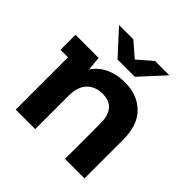

<svg xmlns="http://www.w3.org/2000/svg" viewBox="-191 -918 1085 1085"><g transform="rotate(45 352.0 -375.5)"><path d="M635 -308V0H479V-284Q479 -348 451 -379.5Q423 -411 370 -411Q311 -411 276 -374.5Q241 -338 241 -266V0H85V-418H25V-538H210L218 -454Q249 -499 299 -522.5Q349 -546 412 -546Q512 -546 573.5 -486Q635 -426 635 -308ZM562 -751 430 -607H292L160 -751H274L361 -676L448 -751Z"/></g></svg>

Font: mBank
Style: Bold
Weight: 700
Designer: Julieta Ulanovsky
Foundry: Julieta Ulanovsky
Version: Version 7.200